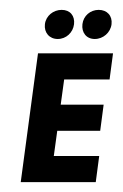

<svg xmlns="http://www.w3.org/2000/svg" viewBox="-20 -369 249 389"><path d="M209 -261H57L22 0H174L181 -53H89L96 -104H183L190 -157H103L110 -208H202ZM180 -349C163 -349 149 -337 147 -320C145 -303 155 -290 172 -290C189 -290 204 -303 206 -320C208 -337 197 -349 180 -349ZM105 -349C88 -349 73 -337 71 -320C69 -303 80 -290 97 -290C114 -290 128 -303 130 -320C132 -337 122 -349 105 -349Z"/></svg>

Font: Hussar Tani
Style: DwaKurs
Weight: 700
Foundry: Cannot Into Space Fonts
Version: Version 0.92